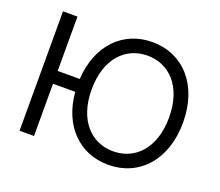

<svg xmlns="http://www.w3.org/2000/svg" viewBox="-123 -913 1257 1099"><g transform="rotate(20 505.5 -363.5)"><path d="M176.1 -727.3H88.1V0H176.1V-318.2H311.4C328.1 -114.7 457 9.9 630.7 9.9C816.8 9.9 951.7 -133.5 951.7 -363.6C951.7 -593.8 816.8 -737.2 630.7 -737.2C453.5 -737.2 322.8 -607.2 310.7 -396.3H176.1ZM394.9 -363.6C394.9 -552.6 498.6 -654.8 630.7 -654.8C762.8 -654.8 866.5 -552.6 866.5 -363.6C866.5 -174.7 762.8 -72.4 630.7 -72.4C498.6 -72.4 394.9 -174.7 394.9 -363.6Z"/></g></svg>

Font: Margiela Sans
Style: Regular
Weight: 400
Designer: Stefan Endress, Andreas Faust
Version: Version 1.100;FEAKit 1.0